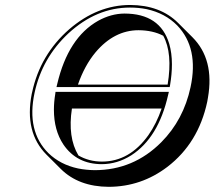

<svg xmlns="http://www.w3.org/2000/svg" viewBox="-20 -678 855 765"><path d="M805.7 -272.5Q770.5 -107.9 647 -13.2Q543 65.9 413.6 66.4Q293.5 65.9 222.2 -4.9L165.5 -61.5Q76.7 -150.4 106.4 -303.7Q107.4 -307.6 107.9 -310.1Q140.1 -460.4 255.9 -561.5Q367.7 -657.7 498 -658.2Q618.7 -657.7 689.9 -586.4L746.6 -529.8Q835 -441.4 808.6 -289.1Q807.1 -280.3 805.7 -272.5ZM290.5 -340.8H647.9Q668.5 -466.3 630.4 -535.6Q589.4 -557.1 532.2 -557.6Q435.1 -557.6 360.8 -469.7Q316.9 -417 290.5 -340.8ZM292.5 -58.6Q334.5 -34.2 386.2 -34.2Q496.1 -34.2 571.3 -139.6Q603.5 -185.5 624 -245.6H266.6Q249 -130.9 292.5 -58.6ZM652.8 -312 649.9 -299.8Q611.3 -128.9 502.9 -59.1Q447.8 -24.4 386.2 -23.9Q285.6 -23.9 232.4 -102.5Q194.8 -159.2 194.8 -240.7Q194.8 -271.5 200.2 -303.7L201.2 -312ZM657.7 -339.4 656.2 -331.1H205.1L208 -343.3Q251.5 -527.8 371.1 -595.2Q422.4 -623.5 475.6 -624Q618.2 -624 654.3 -503.4Q665 -466.8 665 -421.9Q665 -382.8 657.7 -339.4ZM739.3 -331.1Q772.5 -486.3 686.5 -576.2Q638.2 -625.5 564 -641.6Q531.7 -647.9 498 -647.9Q364.3 -647.9 252.4 -544.9Q147.5 -446.8 117.7 -308.1Q85 -155.3 172.9 -67.9Q220.2 -22 291 -6.8Q322.8 -0.5 356.9 0Q511.7 0 622.6 -111.3Q711.4 -200.7 739.3 -331.1Z"/></svg>

Font: Linux Biolinum Shadow O
Style: Italic
Weight: 400
Italic angle: -12°
Designer: Philipp H. Poll
Foundry: Philipp H. Poll
Version: Version 0.6.2